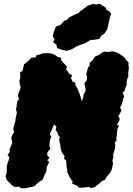

<svg xmlns="http://www.w3.org/2000/svg" viewBox="-20 -976 707 1023"><path d="M92 27 80 18 59 21 41 9 34 0 20 -12 14 -21 10 -37 13 -49 16 -58V-90L20 -106L26 -122L30 -139L20 -150L33 -168L30 -178L38 -197L45 -214V-222L40 -240L45 -256L55 -271L51 -288L52 -297L58 -317L62 -331L63 -344L68 -366L70 -374L65 -395L68 -404L69 -417L73 -439L82 -448L75 -467L81 -486L88 -501L90 -510L85 -531L83 -543L88 -561V-576L87 -591L100 -598L105 -619L108 -634L119 -641L132 -653L148 -669L169 -670L175 -682L194 -686L204 -691L238 -693L254 -691L270 -685L281 -677L290 -672L306 -668L305 -656L312 -648L318 -641L326 -633L331 -627L337 -620L332 -608L341 -595L348 -584L357 -579L365 -574L358 -562L361 -554L366 -542L373 -539L383 -534L381 -524L389 -511L394 -501L400 -488L404 -476L407 -466L411 -455L416 -435L421 -451L425 -463L424 -470L434 -487L436 -503L432 -519L430 -534L443 -550V-560L444 -569L439 -580L444 -596L448 -612L450 -618L458 -626V-642L473 -654L480 -666L488 -676L509 -684L525 -697L538 -701L557 -699L579 -703L601 -697L617 -689L619 -687L631 -679L645 -668L652 -656L665 -644L664 -629L667 -617L663 -587L664 -565L659 -559L655 -543V-524L649 -510L643 -490L633 -484L642 -461L636 -450L633 -436L629 -421L620 -403L627 -388L621 -375L610 -357L617 -346V-335L603 -313L614 -305L606 -291L603 -267V-258L600 -239L601 -228L592 -216L594 -200L593 -185L588 -170L582 -147L585 -140L579 -123L582 -103L575 -72L570 -61L556 -42L549 -35L539 -17L524 -12L509 2L492 14L487 21L463 26L456 20L417 24H400L391 13L378 8L364 2L367 -9L361 -17L357 -24L351 -31L348 -39L343 -49L338 -60L339 -70L335 -83L334 -99L333 -119L321 -131L324 -144L317 -153L310 -164L307 -171L304 -182L302 -194V-203L298 -216L295 -233L299 -245L289 -259L288 -266L281 -277L276 -285L281 -300L268 -313L260 -294L254 -279L245 -263L248 -257L254 -247L245 -228V-219L243 -201L249 -183L241 -175L233 -165L231 -151L235 -145L244 -135L232 -123L242 -112L236 -100L229 -88L228 -72L225 -57L220 -51L216 -41L212 -30L206 -17L193 -10L184 -3L173 6L167 14L151 20L140 21L116 27ZM336 -705 306 -712 284 -720 281 -738 263 -750 271 -766 261 -782 267 -808 278 -834 303 -844 323 -866 335 -869 350 -884 382 -900 400 -907 403 -913 422 -926 446 -945 474 -955 492 -952 511 -956 545 -934V-926L565 -913L572 -902L566 -885L558 -849L552 -821L534 -794L520 -787L510 -769L475 -763L464 -764L434 -746L392 -731L363 -714Z"/></svg>

Font: Winky Rough Black
Style: Italic
Weight: 900
Italic angle: -8.97852°
Designer: Simon Atzbach
Foundry: typofactur
Version: Version 1.206; ttfautohint (v1.8.4.7-5d5b)